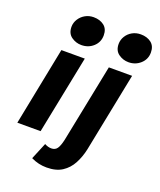

<svg xmlns="http://www.w3.org/2000/svg" viewBox="-168 -852 956 1148"><g transform="rotate(20 310.0 -278.5)"><path d="M13 0 112 -498H261L161 0ZM213 -567Q178 -567 149.5 -587.5Q121 -608 121 -650Q121 -676 135.5 -699Q150 -722 174 -735.5Q198 -749 227 -749Q267 -749 293.5 -728.5Q320 -708 320 -667Q320 -624 289 -595.5Q258 -567 213 -567ZM268 192Q242 192 218 186.5Q194 181 169 169L213 63Q224 69 234.5 72Q245 75 256 75Q280 75 292.5 57.5Q305 40 314 0L414 -498H562L461 7Q450 58 427.5 100Q405 142 366.5 167Q328 192 268 192ZM513 -567Q478 -567 449.5 -587.5Q421 -608 421 -650Q421 -676 435 -699Q449 -722 473 -735.5Q497 -749 527 -749Q567 -749 593.5 -728.5Q620 -708 620 -667Q620 -624 588.5 -595.5Q557 -567 513 -567Z"/></g></svg>

Font: Source Code Pro ExtraBold
Style: Italic
Weight: 800
Italic angle: -11°
Monospace: yes
Designer: Paul D. Hunt, Teo Tuominen
Foundry: Adobe Systems Incorporated
Version: Version 1.016;hotconv 1.0.116;makeotfexe 2.5.65601